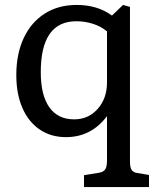

<svg xmlns="http://www.w3.org/2000/svg" viewBox="-20 -541 640 777"><path d="M320 216V168L381 158Q399 155 406 144Q413 133 413 109V-71Q349 14 247 14Q186 14 140.5 -17Q95 -48 70.5 -104.5Q46 -161 46 -237Q46 -323 76 -387Q106 -451 161 -486Q216 -521 290 -521Q375 -521 433 -478L478 -521L506 -513V112Q506 137 513 147Q520 157 535 159L583 167V216ZM280 -58Q338 -58 375.5 -100.5Q413 -143 413 -207V-414Q389 -434 356.5 -444.5Q324 -455 289 -455Q145 -455 145 -249Q145 -156 179.5 -107Q214 -58 280 -58Z"/></svg>

Font: Literata 12pt
Style: Regular
Weight: 400
Designer: Latin by Veronika Burian and Jose Scaglione. Greek by Irene Vlachou. Cyrillic by Vera Evstafieva.
Foundry: TypeTogether
Version: Version 3.002